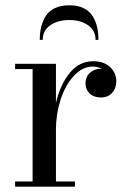

<svg xmlns="http://www.w3.org/2000/svg" viewBox="-20 -699 482 719"><path d="M337.9 -549.8Q337.9 -585 309.8 -604.5Q281.7 -624 239.3 -624Q196.8 -624 168.5 -604.5Q140.1 -585 140.1 -549.8H128.9Q128.9 -575.2 133.8 -596.2Q138.7 -617.2 150.1 -637Q161.6 -656.7 184.3 -668Q207 -679.2 239.3 -679.2Q271.5 -679.2 293.9 -668Q316.4 -656.7 327.9 -637Q339.4 -617.2 344 -596.2Q348.6 -575.2 348.6 -549.8ZM36.6 -19.5H102.1V-440.4H36.6V-460H189.5V-314Q205.6 -382.3 241.2 -426Q276.9 -469.7 329.1 -469.7Q369.1 -469.7 392.3 -447.8Q415.5 -425.8 415.5 -395Q415.5 -368.7 399.9 -351.3Q384.3 -334 358.4 -334Q332 -334 316.2 -348.6Q300.3 -363.3 300.3 -386.2Q300.3 -412.6 317.6 -427.2Q335 -441.9 358.4 -441.9Q359.4 -441.9 360.6 -441.7Q361.8 -441.4 362.3 -441.4Q344.2 -449.7 327.1 -449.7Q288.6 -449.7 256.3 -414.6Q224.1 -379.4 206.8 -325.4Q189.5 -271.5 189.5 -214.4V-19.5H260.7V0H36.6Z"/></svg>

Font: Bodoni* 11pt
Style: Regular
Weight: 400
Version: Version 2.3